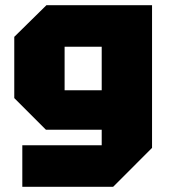

<svg xmlns="http://www.w3.org/2000/svg" viewBox="-20 -580 650 740"><path d="M66 140V-20H372V-80H157L35 -202V-438L159 -560H566V-10L416 140ZM229 -400V-232H372V-400Z"/></svg>

Font: Tektur ExtraBold
Style: Regular
Weight: 800
Designer: Adam Jagosz
Foundry: Adam Jagosz
Version: Version 1.005;gftools[0.9.30]